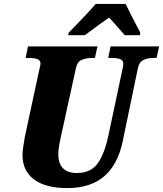

<svg xmlns="http://www.w3.org/2000/svg" viewBox="-20 -951 833 981"><path d="M95 -159Q95 -175 99 -203Q103 -231 107 -252L179 -587Q187 -619 187 -625Q187 -643 171 -649Q155 -655 122 -655H111L123 -714H478L465 -655H453Q418 -655 396 -644.5Q374 -634 368 -603L291 -252Q278 -194 278 -164Q278 -67 373 -67Q444 -67 479 -116Q514 -165 534 -259L605 -594Q610 -614 610 -625Q610 -643 594 -649Q578 -655 545 -655H533L545 -714H793L780 -655H768Q733 -655 711.5 -644Q690 -633 684 -600L607 -229Q582 -110 512 -50Q442 10 323 10Q213 10 154 -34Q95 -78 95 -159ZM331 -784 365 -819Q377 -831 412 -868Q447 -905 469 -931H622Q651 -870 697 -784L694 -771H617Q607 -784 563 -833L538 -861Q515 -846 485 -824Q455 -802 443 -793L413 -771H328Z"/></svg>

Font: Noto Serif NarrowBlack
Style: Italic
Weight: 900
Width: 4
Italic angle: -12°
Designer: Monotype Design Team
Foundry: Monotype Imaging Inc.
Version: Version 1.001